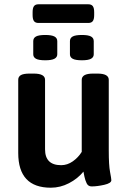

<svg xmlns="http://www.w3.org/2000/svg" viewBox="-20 -868 597 895"><path d="M65 -155V-496Q65 -511 77.5 -518Q90 -525 118 -525H137Q190 -525 190 -496V-172Q190 -98 265 -98Q294 -98 319.5 -116Q345 -134 361 -160V-496Q361 -525 414 -525H434Q487 -525 487 -496V-166Q487 -98 493 -66.5Q499 -35 499 -28Q499 -14 466 -6.5Q433 1 407 1Q391 1 384 -13.5Q377 -28 373.5 -45Q370 -62 369 -68Q342 -35 301.5 -14Q261 7 217 7Q65 7 65 -155ZM135 -615V-676Q135 -691 148 -698Q161 -705 191 -705Q220 -705 233.5 -698Q247 -691 247 -676V-615Q247 -601 233.5 -594Q220 -587 191 -587Q161 -587 148 -594Q135 -601 135 -615ZM306 -615V-676Q306 -691 319 -698Q332 -705 362 -705Q391 -705 404 -698Q417 -691 417 -676V-615Q417 -601 404 -594Q391 -587 362 -587Q332 -587 319 -594Q306 -601 306 -615ZM132 -798V-811Q132 -831 138.5 -839.5Q145 -848 159 -848H392Q406 -848 412.5 -839.5Q419 -831 419 -811V-798Q419 -778 412.5 -769.5Q406 -761 392 -761H159Q145 -761 138.5 -769.5Q132 -778 132 -798Z"/></svg>

Font: Asap-SemiBold
Style: Regular
Weight: 600
Designer: Pablo Cosgaya
Foundry: Omnibus-Type
Version: Version 2.000; ttfautohint (v1.8)